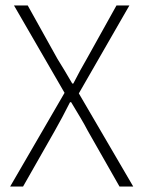

<svg xmlns="http://www.w3.org/2000/svg" viewBox="-20 -679 522 699"><path d="M17 0 215 -341 31 -659H81L189 -465Q203 -443 215 -422.5Q227 -402 243 -375H247Q261 -402 272 -422.5Q283 -443 296 -465L404 -659H451L267 -339L465 0H415L300 -202Q287 -227 272 -252Q257 -277 239 -307H235Q220 -277 206.5 -252Q193 -227 179 -202L64 0Z"/></svg>

Font: Source Sans 3 ExtraLight Light
Style: Regular
Weight: 300
Version: Version 3.052;hotconv 1.1.0;makeotfexe 2.6.0